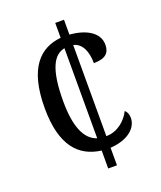

<svg xmlns="http://www.w3.org/2000/svg" viewBox="-133 -800 744 885"><g transform="rotate(-20 238.5 -357.0)"><path d="M244 -88V0H287V-86C379 -92 422 -138 422 -184C422 -202 416 -215 406 -223C386 -182 343 -143 287 -143V-590C330 -580 348 -534 348 -479C405 -479 427 -500 427 -541C427 -601 366 -635 287 -641V-714H244V-641C141 -631 64 -559 64 -361C64 -177 136 -102 244 -88ZM244 -590V-148C183 -168 155 -242 155 -362C155 -521 190 -579 244 -590Z"/></g></svg>

Font: Noto Serif Sinhala Condensed
Style: Regular
Weight: 400
Width: 3
Designer: Jelle Bosma - Monotype Design Team
Foundry: Monotype Imaging Inc.
Version: Version 2.007